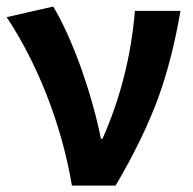

<svg xmlns="http://www.w3.org/2000/svg" viewBox="-20 -581 604 601"><path d="M205.1 0Q180.7 -145.5 124 -289.1Q71.3 -420.9 1 -527.3L146.5 -560.5Q191.4 -486.3 236.3 -361.3Q276.4 -245.1 295.9 -146.5H300.8Q384.8 -335.9 402.3 -546.9H544.9Q519.5 -397.5 475.6 -275.4Q427.7 -145.5 341.8 0Z"/></svg>

Font: Bpmf GenYo Gothic B
Style: B
Weight: 700
Foundry: But Ko
Version: Version 1.320